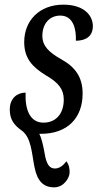

<svg xmlns="http://www.w3.org/2000/svg" viewBox="-20 -565 421 825"><path d="M213 240C254 240 278 200 279 178C280 163 277 142 265 128C248 152 230 159 216 159C183 159 176 121 169 79C164 55 159 30 149 10H156C271 10 335 -59 335 -163C335 -235 302 -278 242 -311C191 -340 162 -367 162 -411C162 -462 192 -498 239 -498C295 -498 308 -440 306 -390C350 -390 379 -410 379 -453C379 -497 343 -545 252 -545C151 -545 84 -478 84 -384C84 -313 121 -276 176 -242C232 -210 254 -181 254 -137C254 -76 220 -38 167 -38C107 -38 87 -97 90 -167C56 -167 22 -145 22 -94C22 -52 40 -28 72 -5C115 25 116 93 128 152C140 214 167 240 213 240Z"/></svg>

Font: Noto Serif ExtraCondensed
Style: Italic
Weight: 400
Width: 2
Italic angle: -12°
Designer: Monotype Design Team
Foundry: Monotype Imaging Inc.
Version: Version 2.014